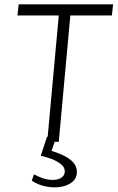

<svg xmlns="http://www.w3.org/2000/svg" viewBox="-20 -638 529 864"><path d="M192.5 0 244.5 -568.5H58.5L64 -618.5H489L483.5 -568.5H296.5L244.5 0ZM123 175 133 146.5Q173 168 204.2 171Q235.5 174 253.5 163.2Q271.5 152.5 271.5 134Q272 115 254.2 100.8Q236.5 86.5 211.5 77.2Q186.5 68 163.5 63L191.5 -22.5L232.5 -20L205.5 61L184.5 33.5Q228.5 44.5 260.2 59Q292 73.5 309 92.2Q326 111 326 135.5Q326 164 305.2 181Q284.5 198 252.5 203Q220.5 208 185.8 201Q151 194 123 175Z"/></svg>

Font: Karla Light
Style: Italic
Weight: 300
Italic angle: -8°
Designer: Jonathan Pinhorn
Version: Version 2.004;gftools[0.9.33]